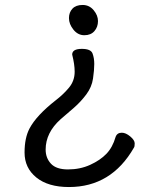

<svg xmlns="http://www.w3.org/2000/svg" viewBox="-20 -534 640 774"><path d="M258 220Q174 220 126.5 181.5Q79 143 79 81Q79 22 99 -16Q127 -69 205 -130Q235 -153 258 -180.5Q281 -208 281 -245Q281 -274 271 -314Q271 -337 310 -337Q346 -337 353 -318.5Q360 -300 360 -276Q360 -252 355 -217.5Q350 -183 328 -153.5Q306 -124 278.5 -100Q251 -76 224 -53Q164 1 164 69Q164 103 185.5 126Q207 149 254 149Q303 149 343.5 130.5Q384 112 409 86Q434 60 446 18Q452 1 471 1Q487 1 505 16Q523 31 523 44Q523 57 520 61Q429 220 258 220ZM258 -461Q258 -484 272 -499Q286 -514 313 -514Q340 -514 357.5 -493Q375 -472 375 -449Q375 -425 360.5 -408.5Q346 -392 320 -392Q294 -392 276 -414.5Q258 -437 258 -461Z"/></svg>

Font: LXGW WenKai Medium
Style: Regular
Weight: 500
Designer: LXGW / Fontworks Inc.
Foundry: LXGW / Fontworks Inc.
Version: Version 1.501; October 10, 2024